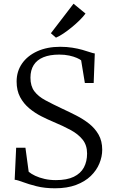

<svg xmlns="http://www.w3.org/2000/svg" viewBox="-20 -1003 609 1034"><path d="M276.5 11Q220.5 11 177 0Q133.5 -11 104 -22.2Q74.5 -33.5 59 -35L67 -207.5H117L134.5 -78Q148 -66.5 169.8 -56.2Q191.5 -46 219.8 -39.5Q248 -33 281 -33Q340.5 -33 377.5 -51Q414.5 -69 431.8 -101.2Q449 -133.5 449 -176Q449 -221 425 -251Q401 -281 360.2 -303Q319.5 -325 269 -346Q238 -359 203.2 -376.5Q168.5 -394 138 -419.2Q107.5 -444.5 88.5 -479.8Q69.5 -515 69.5 -564Q69.5 -618.5 98.5 -660.5Q127.5 -702.5 180.5 -726.8Q233.5 -751 304.5 -751Q339.5 -751 369.2 -746.2Q399 -741.5 422.8 -734.8Q446.5 -728 463.5 -722.2Q480.5 -716.5 490.5 -715L484.5 -556H437L417 -678Q410 -684 393.5 -691.2Q377 -698.5 352.8 -703.8Q328.5 -709 299 -709Q248.5 -709 213.8 -694.8Q179 -680.5 161.5 -652.8Q144 -625 144 -584.5Q144 -539.5 165 -511.5Q186 -483.5 224.8 -462.8Q263.5 -442 315.5 -417.5Q352.5 -400.5 390.2 -381.2Q428 -362 459.8 -337Q491.5 -312 511 -277.8Q530.5 -243.5 530.5 -196.5Q530.5 -159.5 515.2 -122.5Q500 -85.5 468.8 -55.2Q437.5 -25 389.5 -7Q341.5 11 276.5 11ZM281 -800.5 254 -824 376 -983 440.5 -930Q428.5 -913.5 409 -894.2Q389.5 -875 367 -856.5Q344.5 -838 322.2 -823Q300 -808 282 -800.5Z"/></svg>

Font: Merriweather 48pt Light
Style: Regular
Weight: 300
Version: Version 2.100